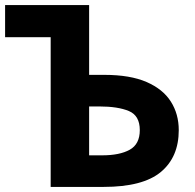

<svg xmlns="http://www.w3.org/2000/svg" viewBox="-20 -734 767 754"><path d="M179 0V-588H0V-714H330V-440H390Q491 -440 555.5 -412Q620 -384 651 -335Q682 -286 682 -223Q682 -117 611.5 -58.5Q541 0 387 0ZM330 -124H381Q450 -124 489.5 -146Q529 -168 529 -223Q529 -280 486 -298Q443 -316 369 -316H330Z"/></svg>

Font: Noto IKEA Simplified Chinese
Style: Bold
Weight: 700
Designer: Monotype Design Team
Foundry: Monotype Imaging Inc.
Version: Version 1.100